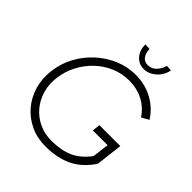

<svg xmlns="http://www.w3.org/2000/svg" viewBox="-237 -1034 1195 1195"><g transform="rotate(45 360.5 -436.5)"><path d="M358 8Q286 8 226.5 -20Q167 -48 125 -97Q83 -146 64 -211Q45 -276 54 -350Q63 -424 98 -488.5Q133 -553 186.5 -601.5Q240 -650 305.5 -677.5Q371 -705 442 -705Q525 -705 592.5 -668.5Q660 -632 701 -567L653 -540Q618 -594 562.5 -622.5Q507 -651 439 -651Q375 -651 318.5 -626.5Q262 -602 217.5 -559.5Q173 -517 144.5 -461.5Q116 -406 108 -344Q100 -283 115.5 -228.5Q131 -174 165.5 -132.5Q200 -91 250 -67Q300 -43 361 -43Q444 -43 504 -69Q564 -95 614 -161L628 -271H498L504 -323H688L667 -147Q615 -67 540 -29.5Q465 8 358 8ZM452 -765Q406 -765 378 -798.5Q350 -832 351 -881L389 -879Q390 -845 405.5 -822.5Q421 -800 452 -800Q485 -800 507.5 -823Q530 -846 540 -881L578 -879Q568 -829 531.5 -797Q495 -765 452 -765Z"/></g></svg>

Font: Kulim Park ExtraLight
Style: Italic
Weight: 275
Italic angle: -8°
Designer: Noponies / Dale Sattler
Foundry: Noponies
Version: Version 1.000; ttfautohint (v1.8.3)